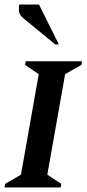

<svg xmlns="http://www.w3.org/2000/svg" viewBox="-27 -832 384 852"><path d="M-7 0 -4 -16 66 -57 145 -503 84 -544 87 -560H337L334 -544L262 -503L183 -57L245 -16L242 0ZM218 -635 79 -749Q59 -765 57.5 -781Q56 -797 58 -812H146L234 -635Z"/></svg>

Font: Spectral SC SemiBold
Style: Italic
Weight: 600
Italic angle: -10°
Designer: Jean-Baptiste Levee
Foundry: Production Type
Version: Version 2.001